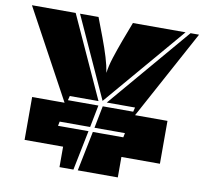

<svg xmlns="http://www.w3.org/2000/svg" viewBox="-81 -785 924 869"><g transform="rotate(10 381.0 -350.0)"><path d="M247 -94H70V-291H219L-3 -700H198L369 -325H237L232 -305H372L352 -203H212L208 -183H348L311 0H247ZM372 -203 392 -305H532L537 -325H407L726 -700H765L543 -291H692V-94H515V0H331L368 -183H508L512 -203ZM303 -700 336 -613Q354 -565 365.5 -527Q377 -489 382 -457Q386 -489 398.5 -528Q411 -567 428 -613L461 -700H703L387 -329L218 -700Z"/></g></svg>

Font: J.M. Nexus Grotesque
Style: Regular
Weight: 900
Designer: deFharo
Foundry: deFharo
Version: Version 3.003